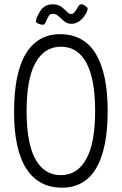

<svg xmlns="http://www.w3.org/2000/svg" viewBox="-20 -856 563 888"><path d="M267 12Q212 12 170.5 -10.5Q129 -33 101 -77Q73 -121 59 -186.5Q45 -252 45 -338Q45 -427 58.5 -494.5Q72 -562 99 -607Q126 -652 166 -675Q206 -698 258 -698Q312 -698 353.5 -675.5Q395 -653 422.5 -608Q450 -563 464 -496.5Q478 -430 478 -342Q478 -255 464.5 -188.5Q451 -122 424.5 -77.5Q398 -33 358.5 -10.5Q319 12 267 12ZM261 -46Q300 -46 329.5 -65Q359 -84 379.5 -121.5Q400 -159 410 -214.5Q420 -270 420 -343Q420 -416 410 -471.5Q400 -527 380 -564.5Q360 -602 330.5 -621Q301 -640 262 -640Q223 -640 193.5 -621Q164 -602 143.5 -564.5Q123 -527 113 -471.5Q103 -416 103 -342Q103 -269 113 -213.5Q123 -158 143 -121Q163 -84 192.5 -65Q222 -46 261 -46ZM225 -836Q249 -836 264 -824.5Q279 -813 289.5 -802Q300 -791 310 -791Q316 -791 321 -796Q326 -801 331.5 -809Q337 -817 342 -826Q347 -835 355 -836Q363 -837 373 -830Q384 -823 385 -818Q386 -813 384 -808Q379 -793 368 -778.5Q357 -764 342 -755Q327 -746 310 -746Q291 -746 277 -757.5Q263 -769 251 -780.5Q239 -792 225 -792Q212 -792 206 -783Q200 -774 190 -751Q186 -742 178.5 -741.5Q171 -741 159 -746Q146 -751 146 -757.5Q146 -764 150 -774Q157 -791 166 -805Q175 -819 189 -827.5Q203 -836 225 -836Z"/></svg>

Font: Fredoka Condensed Light
Style: Regular
Weight: 300
Width: 3
Designer: Ben Nathan
Foundry: Milena B. Brandão, Ben Nathan
Version: Version 2.001